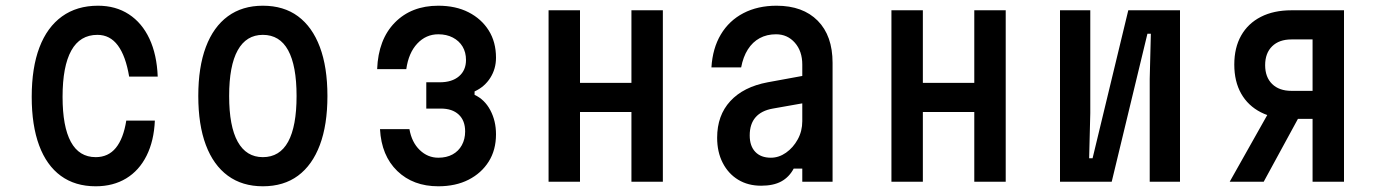

<svg xmlns="http://www.w3.org/2000/svg" viewBox="-20 -636 4840 672"><path d="M315 16Q243 16 193 -20.5Q143 -57 117 -127Q91 -197 91 -297Q91 -399 118 -470Q145 -541 197 -578.5Q249 -616 323 -616Q385 -616 431 -586Q477 -556 503 -500.5Q529 -445 532 -368H432Q420 -440 392.5 -477Q365 -514 321 -514Q260 -514 229.5 -459Q199 -404 199 -297Q199 -193 228 -139.5Q257 -86 315 -86Q359 -86 385.5 -118.5Q412 -151 422 -214H522Q519 -143 493 -91Q467 -39 421.5 -11.5Q376 16 315 16Z M900 16Q828 16 777.5 -21Q727 -58 700.5 -128.5Q674 -199 674 -300Q674 -401 700.5 -471.5Q727 -542 777.5 -579Q828 -616 900 -616Q973 -616 1023 -579Q1073 -542 1099.5 -471.5Q1126 -401 1126 -300Q1126 -199 1099.5 -128.5Q1073 -58 1023 -21Q973 16 900 16ZM900 -86Q959 -86 988.5 -140Q1018 -194 1018 -300Q1018 -406 988.5 -460Q959 -514 900 -514Q842 -514 812 -460Q782 -406 782 -300Q782 -194 812 -140Q842 -86 900 -86Z M1514 16Q1426 16 1370.5 -37.5Q1315 -91 1310 -184H1413Q1421 -138 1449 -111Q1477 -84 1514 -84Q1543 -84 1564 -95.5Q1585 -107 1596.5 -128Q1608 -149 1608 -176Q1608 -214 1585.5 -235Q1563 -256 1523 -256H1472V-348H1519Q1562 -348 1586.5 -369Q1611 -390 1611 -426Q1611 -453 1599 -473Q1587 -493 1565 -504.5Q1543 -516 1514 -516Q1471 -516 1440.5 -483.5Q1410 -451 1402 -394H1300Q1304 -498 1362 -557Q1420 -616 1514 -616Q1575 -616 1620 -593Q1665 -570 1690.5 -529.5Q1716 -489 1716 -434Q1716 -395 1696 -363.5Q1676 -332 1641 -316V-304Q1676 -288 1696 -250.5Q1716 -213 1716 -166Q1716 -111 1690.5 -70.5Q1665 -30 1620 -7Q1575 16 1514 16Z M1900 0V-600H2010V-346H2190V-600H2300V0H2190V-244H2010V0Z M2798 -372V-276L2685 -256Q2645 -249 2624.5 -225.5Q2604 -202 2604 -162Q2604 -125 2623.5 -104.5Q2643 -84 2678 -84Q2706 -84 2731 -101.5Q2756 -119 2772 -148Q2788 -177 2788 -212V-410Q2788 -457 2762 -486.5Q2736 -516 2696 -516Q2664 -516 2639 -502.5Q2614 -489 2597.5 -463Q2581 -437 2574 -400H2470Q2474 -467 2503 -515.5Q2532 -564 2582 -590Q2632 -616 2698 -616Q2790 -616 2842 -563.5Q2894 -511 2894 -416V0H2788V-46H2758Q2742 -16 2714.5 -1Q2687 14 2644 14Q2598 14 2563.5 -7Q2529 -28 2509.5 -66Q2490 -104 2490 -154Q2490 -232 2536 -282Q2582 -332 2667 -348Z M3100 0V-600H3210V-346H3390V-600H3500V0H3390V-244H3210V0Z M3690 0V-600H3796V-240L3792 -82H3804L3929 -600H4110V0H4004V-360L4008 -518H3996L3871 0Z M4574 0V-220H4500Q4438 -220 4393 -243Q4348 -266 4324 -308.5Q4300 -351 4300 -410Q4300 -469 4324 -511.5Q4348 -554 4393 -577Q4438 -600 4500 -600H4684V0ZM4284 0 4436 -270H4550L4403 0ZM4500 -318H4574V-498H4500Q4457 -498 4432.5 -474Q4408 -450 4408 -408Q4408 -366 4432.5 -342Q4457 -318 4500 -318Z"/></svg>

Font: Martian Mono Condensed
Style: Regular
Weight: 400
Width: 3
Designer: Roman Shamin
Foundry: Evil Martians
Version: Version 1.000